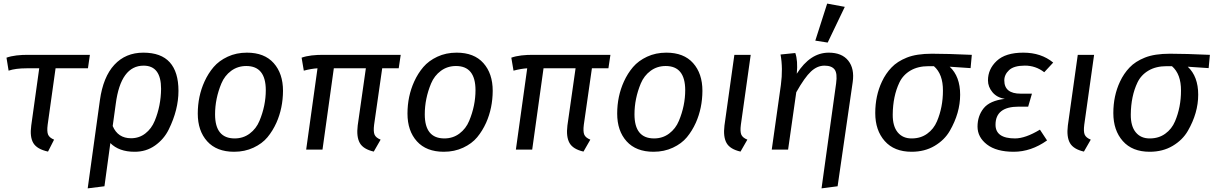

<svg xmlns="http://www.w3.org/2000/svg" viewBox="-20 -832 6750 1068"><path d="M127.9 -452.1Q66.9 -452.1 27.8 -439L16.1 -511.2Q64 -528.3 145 -526.9H480L469.2 -452.1H289.1L245.1 -138.2Q240.2 -100.1 247.6 -83Q254.9 -65.9 280.8 -55.2L247.1 11.2Q186 -2 165.5 -36.1Q145 -70.3 153.8 -133.8L198.2 -452.1Z M778.8 -466.8Q651.9 -466.8 624 -254.9L606.9 -130.9Q635.7 -63 709 -63Q754.4 -63 788.6 -89.8Q822.8 -116.2 840.8 -160.2Q875 -242.7 876 -337.9Q876 -466.8 778.8 -466.8ZM918.9 -112.3Q892.1 -57.6 842.3 -22.5Q792.5 12.7 728 12.2Q642.1 12.2 593.8 -36.1L561 204.1L467.8 215.8L535.6 -273.9Q553.7 -404.3 616.2 -471.7Q678.7 -539.1 777.3 -539.1Q876 -539.1 924.3 -485.4Q972.7 -431.6 972.7 -326.7Q972.7 -221.7 918.9 -112.3Z M1350.1 -464.8Q1302.2 -464.8 1265.9 -438Q1229.5 -411.1 1211.4 -367.7Q1176.3 -283.2 1176.3 -195.8Q1176.3 -62 1285.2 -62Q1333 -62 1369.1 -89.1Q1405.3 -116.2 1423.3 -159.7Q1458.5 -244.1 1458.5 -331.1Q1458 -464.8 1350.1 -464.8ZM1353.5 -539.1Q1450.7 -539.1 1502.4 -481Q1554.2 -422.9 1554.2 -326.7Q1553.7 -230.5 1517.6 -149.4Q1497.1 -104 1467.8 -68.6Q1438.5 -33.2 1389.9 -10.5Q1341.3 12.2 1282.2 12.2Q1185.1 12.2 1132.6 -45.9Q1080.1 -104 1080.1 -200.2Q1080.1 -296.4 1117.7 -378.9Q1138.2 -423.8 1168.2 -459Q1198.2 -494.1 1246.3 -516.6Q1294.4 -539.1 1353.5 -539.1Z M2197.8 -452.1H2106L2061 -138.2Q2056.2 -100.1 2063.5 -83Q2070.8 -65.9 2097.2 -55.2L2059.1 11.2Q2001 -2 1981.4 -36.6Q1961.9 -71.3 1969.7 -133.8L2015.1 -452.1H1836.9L1773.9 0H1683.1L1746.1 -452.1Q1712.9 -450.2 1669.9 -439L1657.7 -511.2Q1705.6 -528.3 1787.1 -526.9H2209Z M2516.6 -464.8Q2468.8 -464.8 2432.4 -438Q2396 -411.1 2377.9 -367.7Q2342.8 -283.2 2342.8 -195.8Q2342.8 -62 2451.7 -62Q2499.5 -62 2535.6 -89.1Q2571.8 -116.2 2589.8 -159.7Q2625 -244.1 2625 -331.1Q2624.5 -464.8 2516.6 -464.8ZM2520 -539.1Q2617.2 -539.1 2668.9 -481Q2720.7 -422.9 2720.7 -326.7Q2720.2 -230.5 2684.1 -149.4Q2663.6 -104 2634.3 -68.6Q2605 -33.2 2556.4 -10.5Q2507.8 12.2 2448.7 12.2Q2351.6 12.2 2299.1 -45.9Q2246.6 -104 2246.6 -200.2Q2246.6 -296.4 2284.2 -378.9Q2304.7 -423.8 2334.7 -459Q2364.7 -494.1 2412.8 -516.6Q2460.9 -539.1 2520 -539.1Z M3364.3 -452.1H3272.5L3227.5 -138.2Q3222.7 -100.1 3230 -83Q3237.3 -65.9 3263.7 -55.2L3225.6 11.2Q3167.5 -2 3147.9 -36.6Q3128.4 -71.3 3136.2 -133.8L3181.6 -452.1H3003.4L2940.4 0H2849.6L2912.6 -452.1Q2879.4 -450.2 2836.4 -439L2824.2 -511.2Q2872.1 -528.3 2953.6 -526.9H3375.5Z M3683.1 -464.8Q3635.3 -464.8 3598.9 -438Q3562.5 -411.1 3544.4 -367.7Q3509.3 -283.2 3509.3 -195.8Q3509.3 -62 3618.2 -62Q3666 -62 3702.1 -89.1Q3738.3 -116.2 3756.3 -159.7Q3791.5 -244.1 3791.5 -331.1Q3791 -464.8 3683.1 -464.8ZM3686.5 -539.1Q3783.7 -539.1 3835.4 -481Q3887.2 -422.9 3887.2 -326.7Q3886.7 -230.5 3850.6 -149.4Q3830.1 -104 3800.8 -68.6Q3771.5 -33.2 3722.9 -10.5Q3674.3 12.2 3615.2 12.2Q3518.1 12.2 3465.6 -45.9Q3413.1 -104 3413.1 -200.2Q3413.1 -296.4 3450.7 -378.9Q3471.2 -423.8 3501.2 -459Q3531.2 -494.1 3579.3 -516.6Q3627.4 -539.1 3686.5 -539.1Z M4155.8 -526.9 4101.1 -138.2Q4096.2 -100.1 4103.5 -83Q4110.8 -65.9 4137.2 -55.2L4099.1 11.2Q4041 -2 4021.5 -36.4Q4002 -70.8 4009.8 -133.8L4064.9 -526.9Z M4589.8 -539.1Q4663.1 -539.1 4698.5 -494.6Q4733.9 -450.2 4723.1 -375L4639.2 204.1L4549.8 215.8L4630.9 -368.2Q4638.7 -424.3 4622.3 -445.6Q4606 -466.8 4565.9 -466.8Q4525.9 -466.8 4491 -434.3Q4456.1 -401.9 4409.2 -318.8L4363.8 0H4272.9L4323.7 -359.9Q4335.9 -451.7 4321.8 -528.8L4403.8 -537.1Q4418.9 -495.1 4412.1 -421.9Q4486.8 -539.1 4589.8 -539.1ZM4679.2 -793.9 4584 -595.2 4515.1 -606 4581.1 -812Z M5145 -463.9Q5085.9 -463.9 5044.4 -439.5Q5002.9 -415 4982.9 -373Q4946.8 -297.4 4945.8 -194.8Q4945.3 -129.9 4973.6 -95.7Q5002 -61.5 5051.8 -62Q5101.6 -62 5137.7 -88.4Q5173.8 -114.3 5191.9 -157.2Q5225.1 -235.4 5225.1 -327.6Q5225.6 -419.9 5174.8 -463.9ZM5385.7 -526.9 5378.9 -453.1 5262.7 -460.9Q5320.8 -406.7 5320.8 -305.2Q5320.8 -203.6 5263.2 -104Q5233.9 -53.2 5178.7 -20.5Q5123.5 12.2 5050.8 12.2Q4954.1 12.2 4901.4 -47.4Q4848.6 -106.9 4848.6 -203.1Q4848.6 -299.3 4885.7 -377.9Q4906.7 -422.9 4939 -456.5Q4970.7 -490.2 5024.4 -511.7Q5078.1 -533.2 5164.1 -533.2Q5250 -533.2 5385.7 -526.9Z M5517.6 -138.2Q5517.6 -62 5626 -62Q5683.6 -62 5764.6 -110.8L5804.2 -50.8Q5715.3 12.2 5618.9 12.2Q5522.5 12.2 5470 -28.3Q5417.5 -68.8 5417.5 -127.9Q5417.5 -187 5451.4 -229.5Q5485.4 -272 5569.3 -282.2Q5525.4 -289.1 5500.5 -319.1Q5475.6 -349.1 5475.6 -384.8Q5475.6 -447.8 5524.4 -493.4Q5573.2 -539.1 5672.4 -539.1Q5771.5 -539.1 5838.4 -483.9L5788.6 -430.2Q5740.7 -467.3 5680.2 -467Q5619.6 -466.8 5593 -441.9Q5566.4 -417 5566.4 -384.8Q5566.4 -310.5 5658.2 -311H5720.2L5699.2 -238.8H5646.5Q5517.6 -238.8 5517.6 -138.2Z M6065.9 -526.9 6011.2 -138.2Q6006.3 -100.1 6013.7 -83Q6021 -65.9 6047.4 -55.2L6009.3 11.2Q5951.2 -2 5931.6 -36.4Q5912.1 -70.8 5919.9 -133.8L5975.1 -526.9Z M6469.2 -463.9Q6410.2 -463.9 6368.7 -439.5Q6327.1 -415 6307.1 -373Q6271 -297.4 6270 -194.8Q6269.5 -129.9 6297.9 -95.7Q6326.2 -61.5 6376 -62Q6425.8 -62 6461.9 -88.4Q6498 -114.3 6516.1 -157.2Q6549.3 -235.4 6549.3 -327.6Q6549.8 -419.9 6499 -463.9ZM6710 -526.9 6703.1 -453.1 6586.9 -460.9Q6645 -406.7 6645 -305.2Q6645 -203.6 6587.4 -104Q6558.1 -53.2 6502.9 -20.5Q6447.8 12.2 6375 12.2Q6278.3 12.2 6225.6 -47.4Q6172.9 -106.9 6172.9 -203.1Q6172.9 -299.3 6210 -377.9Q6231 -422.9 6263.2 -456.5Q6294.9 -490.2 6348.6 -511.7Q6402.3 -533.2 6488.3 -533.2Q6574.2 -533.2 6710 -526.9Z"/></svg>

Font: FiraSans-Italic
Style: Italic
Weight: 400
Italic angle: -8°
Designer: Carrois Corporate & Edenspiekermann AG
Foundry: Carrois Corporate GbR & Edenspiekermann AG
Version: Version 3.106;PS 003.106;hotconv 1.0.70;makeotf.lib2.5.58329